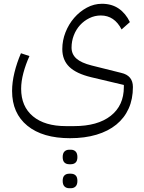

<svg xmlns="http://www.w3.org/2000/svg" viewBox="-20 -492 762 1017"><path d="M351 240Q206 240 125 174Q44 108 44 -10Q44 -56 56.5 -107.5Q69 -159 91 -210L136 -195Q116 -151 104 -106Q92 -61 92 -22Q92 72 154.5 124Q217 176 329 176H372Q497 176 566.5 121.5Q636 67 636 -31V-42L463 -83Q384 -102 347 -138Q310 -174 310 -232Q310 -278 327 -321Q344 -364 373 -397.5Q402 -431 440 -451.5Q478 -472 520 -472Q572 -472 609 -446.5Q646 -421 668 -375L624 -336Q586 -410 514 -410Q482 -410 453.5 -396Q425 -382 404 -359Q383 -336 371 -305Q359 -274 359 -240Q359 -205 384.5 -182Q410 -159 466 -145L622 -106Q684 -92 684 -31Q684 33 661.5 83Q639 133 596 168Q553 203 491 221.5Q429 240 351 240ZM347 505Q331 505 321.5 495.5Q312 486 312 466Q312 446 321.5 437Q331 428 347 428H355Q371 428 380.5 437Q390 446 390 466Q390 486 380.5 495.5Q371 505 355 505ZM347 378Q331 378 321.5 369Q312 360 312 340Q312 320 321.5 310.5Q331 301 347 301H355Q371 301 380.5 310.5Q390 320 390 340Q390 360 380.5 369Q371 378 355 378Z"/></svg>

Font: IBM Plex Sans Arabic Light
Style: Regular
Weight: 300
Designer: Mike Abbink, Paul van der Laan, Pieter van Rosmalen, Wael Morcos, Khajak Apelian
Foundry: Bold Monday
Version: Version 1.2